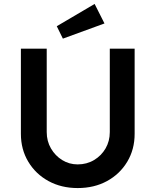

<svg xmlns="http://www.w3.org/2000/svg" viewBox="-20 -948 789 974"><path d="M374 6Q291 6 226 -29.5Q161 -65 123.5 -127.5Q86 -190 86 -269V-701H217V-278Q217 -232 238.5 -195Q260 -158 295.5 -136Q331 -114 374 -114Q420 -114 457 -136Q494 -158 515.5 -195Q537 -232 537 -278V-701H663V-269Q663 -190 625.5 -127.5Q588 -65 523 -29.5Q458 6 374 6ZM299 -752 268 -815 460 -928 510 -829Z"/></svg>

Font: Lexend Deca Medium
Style: Regular
Weight: 500
Designer: Bonnie Shaver-Troup, Thomas Jockin
Foundry: Lexend
Version: Version 1.008; ttfautohint (v1.8.4.7-5d5b)